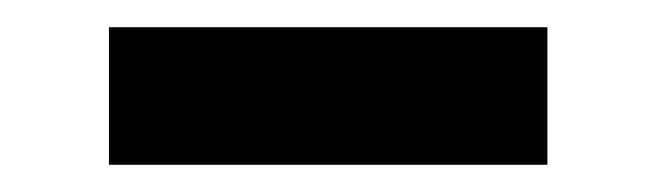

<svg xmlns="http://www.w3.org/2000/svg" viewBox="-20 -121 482 141"><path d="M60 0V-101H382V0Z"/></svg>

Font: Pixelify Sans
Style: Regular
Weight: 400
Designer: Stefie Justprince
Foundry: Typecalism Foundryline
Version: Version 1.000;February 13, 2025;FontCreator 15.0.0.3015 64-b